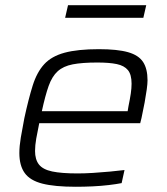

<svg xmlns="http://www.w3.org/2000/svg" viewBox="-20 -706 637 734"><path d="M270 8Q189 8 142 -4Q95 -16 74.5 -44.5Q54 -73 54 -121Q54 -147 59.5 -180Q65 -213 73 -254Q89 -328 105 -379Q121 -430 149 -460.5Q177 -491 227 -504.5Q277 -518 358 -518Q429 -518 469.5 -506.5Q510 -495 527 -469Q544 -443 544 -399Q544 -386 541 -364Q538 -342 533 -314.5Q528 -287 521 -255L516 -235H130Q123 -202 118.5 -176Q114 -150 114 -129Q114 -96 129 -77Q144 -58 179.5 -50.5Q215 -43 277 -43Q304 -43 336 -45Q368 -47 400 -50Q432 -53 456 -56L445 -6Q425 -2 395.5 1.5Q366 5 333.5 6.5Q301 8 270 8ZM140 -281H468L471 -299Q477 -328 480 -348.5Q483 -369 483 -386Q483 -421 469 -438Q455 -455 426.5 -461Q398 -467 352 -467Q294 -467 258 -460Q222 -453 200.5 -433.5Q179 -414 166 -377.5Q153 -341 140 -281ZM229 -638 240 -686H539L528 -638Z"/></svg>

Font: Saira SemiExpanded Light
Style: Italic
Weight: 300
Width: 6
Italic angle: -12°
Designer: Hector Gatti with collaboration of the Omnibus-Type team
Foundry: Omnibus-Type
Version: Version 1.101